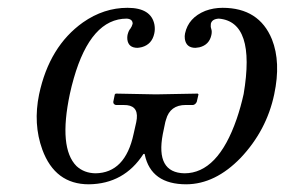

<svg xmlns="http://www.w3.org/2000/svg" viewBox="-20 -462 733 494"><path d="M330.6 -147.9Q338.9 -187.5 307.1 -191.4Q301.8 -191.9 296.9 -191.9H277.8Q271 -193.8 271.5 -200.2L275.4 -219.2L277.8 -221.2Q278.8 -221.2 381.3 -219.2L488.8 -221.2L490.7 -219.2L486.3 -200.2Q483.4 -193.4 477.1 -191.9H458Q417.5 -191.9 407.2 -154.3Q406.2 -150.9 405.3 -147.9L398.9 -117.2Q379.9 -17.6 454.6 -16.1Q540.5 -16.1 588.9 -155.8Q599.6 -187 606.9 -220.2Q638.2 -406.2 543 -414.1Q525.4 -413.1 522.5 -400.9Q521.5 -393.6 523.4 -388.2Q525.9 -381.3 523.9 -372.1Q518.6 -346.7 493.2 -340.3Q488.3 -339.4 482.9 -338.9Q459 -338.9 455.6 -361.8Q454.6 -369.1 456.1 -376Q464.8 -416.5 508.3 -434.1Q529.3 -441.9 552.7 -441.9Q646.5 -441.9 679.7 -360.8Q703.1 -301.8 685.5 -219.2Q666 -126.5 599.1 -55.7Q533.7 11.7 459.5 12.2Q368.7 12.2 352.5 -64Q352.1 -65.4 352.1 -65.9H349.1Q299.3 11.2 208.5 12.2Q121.6 12.2 88.9 -77.1Q64.9 -143.1 80.6 -219.2Q106.9 -342.8 193.4 -404.3Q247.1 -441.9 308.1 -441.9Q369.1 -441.9 377.4 -398.4Q379.4 -386.7 377 -376Q371.1 -348.1 345.2 -340.8Q339.4 -339.4 334 -338.9Q310.1 -338.9 307.6 -360.8Q307.1 -366.7 308.1 -372.1Q311 -383.8 315.4 -388.2Q319.3 -393.6 321.3 -400.9Q321.3 -413.1 306.2 -414.1Q213.9 -414.1 169.9 -260.7Q164.1 -240.7 159.7 -220.2Q130.4 -81.5 176.8 -34.7Q196.3 -16.6 225.6 -16.1Q302.2 -17.1 323.7 -117.2Z"/></svg>

Font: Linux Libertine Display Slanted O
Style: Slanted
Weight: 400
Designer: Philipp H. Poll
Foundry: Philipp H. Poll
Version: Version 5.0.9